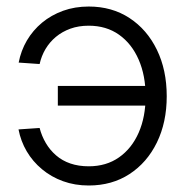

<svg xmlns="http://www.w3.org/2000/svg" viewBox="-20 -552 564 582"><path d="M249 10.3Q207 10.3 171.1 -2.7Q135.3 -15.6 107.2 -39.1Q79.1 -62.5 61 -93.3Q43 -124 36.1 -159.7L100.1 -164.1Q106.4 -139.6 118.9 -118.4Q131.3 -97.2 149.9 -81.1Q168.5 -64.9 193.4 -56.4Q218.3 -47.9 249 -47.9Q302.2 -47.9 340.8 -75Q379.4 -102.1 400.4 -149.9Q421.4 -197.8 421.4 -260.3Q421.4 -322.8 400.4 -371.1Q379.4 -419.4 340.8 -446.8Q302.2 -474.1 249 -474.1Q218.3 -474.1 193.4 -465.1Q168.5 -456.1 149.4 -440.2Q130.4 -424.3 117.9 -403.3Q105.5 -382.3 100.1 -357.9L36.6 -362.3Q43.5 -398.4 61.5 -429.2Q79.6 -460 107.4 -483.2Q135.3 -506.3 171.1 -519.3Q207 -532.2 249 -532.2Q319.3 -532.2 372.6 -497.3Q425.8 -462.4 455.6 -401.1Q485.4 -339.8 485.4 -260.3Q485.4 -181.2 455.6 -120.1Q425.8 -59.1 372.6 -24.4Q319.3 10.3 249 10.3ZM436.5 -231.9H155.3V-291.5H436.5Z"/></svg>

Font: Inter 28pt Light
Style: Regular
Weight: 300
Designer: Rasmus Andersson
Foundry: rsms
Version: Version 4.001;git-66647c0bb